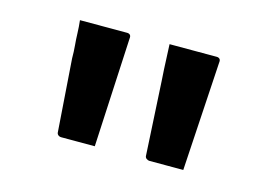

<svg xmlns="http://www.w3.org/2000/svg" viewBox="-54 -847 709 503"><g transform="rotate(15 300.0 -595.5)"><path d="M232 -441Q211 -441 187.5 -441Q164 -441 141 -441Q136 -441 132.5 -444Q129 -447 129 -452L115 -648Q115 -666 113.5 -682.5Q112 -699 111.5 -715.5Q111 -732 109 -750Q144 -750 176 -750Q208 -750 237 -750Q242 -750 245 -747Q248 -744 247 -737ZM472 -441Q451 -441 427 -441Q403 -441 380 -441Q376 -441 372 -444Q368 -447 368 -452L357 -651Q356 -667 355 -683.5Q354 -700 353.5 -716.5Q353 -733 352 -750Q387 -750 419 -750Q451 -750 480 -750Q485 -750 488 -747Q491 -744 490 -737Z"/></g></svg>

Font: Recursive SemiBold
Style: Regular
Weight: 600
Version: Version 1.085